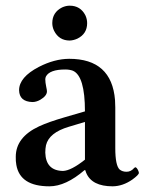

<svg xmlns="http://www.w3.org/2000/svg" viewBox="-20 -653 516 683"><path d="M166 -570.8Q166 -608.9 200.7 -626.5Q214.4 -632.8 228 -632.8Q266.1 -632.8 283.7 -598.6Q290 -585 290 -570.8Q290 -532.7 255.4 -515.6Q241.7 -509.3 228 -508.8Q189.9 -508.8 172.4 -543.5Q166 -556.6 166 -570.8ZM280.8 -47.9Q213.9 9.8 155.8 9.8Q51.3 9.8 38.1 -66.4Q35.6 -80.1 36.1 -95.2Q36.1 -165 119.1 -203.6Q152.8 -219.2 210 -235.8L282.2 -256.8Q282.2 -382.8 239.3 -401.4Q227.5 -405.8 211.9 -405.8Q157.2 -405.8 143.6 -381.3Q141.1 -376 141.1 -371.1Q141.1 -359.9 144.5 -343.8Q147 -332.5 147 -328.1Q147 -312 123 -297.9Q108.9 -290 95.2 -290Q48.8 -291.5 47.9 -332Q47.9 -378.4 118.2 -415Q173.3 -443.4 226.1 -443.8Q377.4 -443.8 389.2 -296.9Q390.1 -283.7 390.1 -271V-126Q390.1 -64 405.8 -49.8Q415.5 -42 430.2 -42Q445.8 -42 457 -55.2Q460 -57.1 460.9 -58.1Q466.8 -58.1 472.7 -43.9Q474.1 -40 474.1 -38.1Q474.1 -31.2 450.7 -14.2Q417 9.3 380.9 9.8Q306.6 9.8 286.6 -38.1Q284.7 -43.5 283.2 -47.9ZM282.2 -85V-219.2L225.1 -202.1Q154.3 -181.2 143.6 -136.2Q141.1 -124.5 141.1 -109.9Q143.1 -45.9 204.1 -44.9Q232.9 -45.9 282.2 -85Z"/></svg>

Font: Linux Libertine O
Style: Semibold
Weight: 700
Designer: Philipp H. Poll
Foundry: Philipp H. Poll
Version: Version 5.0.0